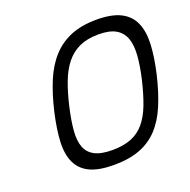

<svg xmlns="http://www.w3.org/2000/svg" viewBox="-127 -830 955 964"><g transform="rotate(-20 350.5 -348.0)"><path d="M340 -63Q400 -63 442 -80Q484 -97 513 -132Q542 -167 562 -219.5Q582 -272 599 -344Q615 -413 619 -467Q623 -521 610 -557.5Q597 -594 564 -613.5Q531 -633 472 -633Q412 -633 370 -614Q328 -595 298 -558Q268 -521 247.5 -467Q227 -413 211 -344Q195 -275 190.5 -222Q186 -169 199 -134Q212 -99 246 -81Q280 -63 340 -63ZM323 10Q242 10 194.5 -12.5Q147 -35 126 -80Q105 -125 108 -191Q111 -257 131 -344Q151 -430 179 -497.5Q207 -565 249 -611.5Q291 -658 349.5 -682Q408 -706 488 -706Q568 -706 615.5 -682Q663 -658 683.5 -611.5Q704 -565 701 -498Q698 -431 678 -344Q657 -255 629 -188.5Q601 -122 560 -78Q519 -34 461 -12Q403 10 323 10Z"/></g></svg>

Font: Panefresco 400wt
Style: Italic
Weight: 400
Foundry: Campivisivi & Chank Co
Version: Version 1.001